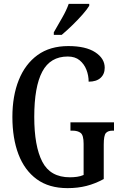

<svg xmlns="http://www.w3.org/2000/svg" viewBox="-20 -962 632 992"><path d="M329 10Q233 10 170 -36Q107 -82 75.5 -164.5Q44 -247 44 -358Q44 -466 77 -548.5Q110 -631 174 -677.5Q238 -724 333 -724Q423 -724 472 -692Q521 -660 521 -612Q521 -579 499.5 -559.5Q478 -540 438 -540Q438 -572 426.5 -601.5Q415 -631 391.5 -650.5Q368 -670 330 -670Q240 -670 198.5 -592Q157 -514 157 -358Q157 -207 198.5 -126.5Q240 -46 341 -46Q360 -46 378 -48.5Q396 -51 412 -58V-219Q412 -263 397 -275Q382 -287 354 -287H344V-330H569V-287H562Q538 -287 527 -274.5Q516 -262 516 -215V-37Q472 -13 427 -1.5Q382 10 329 10ZM258 -795Q279 -832 301 -870Q323 -908 335 -942H441V-932Q431 -915 407 -887.5Q383 -860 353.5 -831.5Q324 -803 299 -782H258Z"/></svg>

Font: Noto Serif ExtraCondensed Medium
Style: Regular
Weight: 500
Width: 2
Designer: Monotype Design Team
Foundry: Monotype Imaging Inc.
Version: Version 2.015